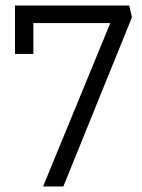

<svg xmlns="http://www.w3.org/2000/svg" viewBox="-20 -541 511 691"><path d="M455 -479 208 130H135L377 -458H100V-347H34V-521H445Z"/></svg>

Font: Zilla Slab
Style: Regular
Weight: 400
Designer: Typotheque.com
Foundry: Typotheque type foundry
Version: Version 1.1; 2017; ttfautohint (v1.6)